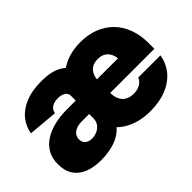

<svg xmlns="http://www.w3.org/2000/svg" viewBox="-94 -816 1091 1091"><g transform="rotate(-45 451.5 -270.0)"><path d="M216.3 8.8Q156.7 8.8 113.8 -8.5Q70.8 -25.9 47.6 -61Q24.4 -96.2 24.4 -149.4Q24.4 -196.3 43.9 -231Q63.5 -265.6 98.6 -288.3Q133.8 -311 180.7 -322.3Q227.5 -333.5 283.2 -333.5H729.5L692.9 -311Q692.9 -343.8 683.1 -366.2Q673.3 -388.7 654.3 -400.4Q635.3 -412.1 606.9 -412.1Q578.6 -412.1 559.6 -400.4Q540.5 -388.7 530.8 -366.2Q521 -343.8 521 -311V-232.4Q521 -195.3 532.5 -172.1Q543.9 -148.9 564.9 -138.2Q585.9 -127.4 613.8 -127.4Q633.8 -127.4 650.1 -133.1Q666.5 -138.7 678.2 -149.4Q689.9 -160.2 695.8 -174.8H874Q864.7 -118.7 830.3 -77.1Q795.9 -35.6 740 -12.9Q684.1 9.8 609.4 9.8Q561 9.8 520 -1.2Q479 -12.2 446 -33Q413.1 -53.7 389.6 -83.5V-454.6Q413.6 -484.9 445.8 -506.1Q478 -527.3 517.8 -538.6Q557.6 -549.8 604.5 -549.8Q666.5 -549.8 716.3 -530.5Q766.1 -511.2 801.8 -475.1Q837.4 -439 856.7 -387.5Q876 -335.9 876 -271.5V-225.6H295.9Q263.2 -225.6 244.1 -216.3Q225.1 -207 217 -193.1Q209 -179.2 209 -164.6Q209 -139.6 224.9 -127.2Q240.7 -114.7 265.6 -114.7Q287.6 -114.7 307.4 -124Q327.1 -133.3 339.6 -150.4Q352.1 -167.5 352.1 -192.4V-372.1Q352.1 -385.7 344 -395.3Q335.9 -404.8 322 -409.9Q308.1 -415 289.1 -415Q270.5 -415 255.4 -409.7Q240.2 -404.3 230.5 -393.6Q220.7 -382.8 217.8 -366.2L40.5 -381.8Q47.9 -428.2 77.9 -466.3Q107.9 -504.4 161.4 -527.1Q214.8 -549.8 291 -549.8Q367.2 -549.8 411.9 -526.1Q456.5 -502.4 476.3 -462.2Q496.1 -421.9 496.1 -370.6V-99.1H431.2Q418.5 -69.3 396.2 -48.8Q374 -28.3 345 -15.6Q315.9 -2.9 283 2.9Q250 8.8 216.3 8.8Z"/></g></svg>

Font: Inter 16pt Black
Style: Regular
Weight: 900
Version: Version 4.001;git-66647c0bb